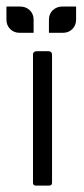

<svg xmlns="http://www.w3.org/2000/svg" viewBox="-23 -581 263 600"><path d="M0 -519.5Q0 -536.1 11.7 -548.8Q23.4 -560.5 41 -560.5Q57.6 -560.5 70.3 -548.8Q82 -537.1 82 -519.5Q82 -510.7 82 -499Q82 -487.3 82 -478.5Q82 -478.5 65.4 -478.5Q48.8 -478.5 41 -478.5Q24.4 -478.5 11.7 -491.2Q0 -502.9 0 -519.5ZM79.1 -519.5Q79.1 -502.9 67.4 -490.2Q55.7 -478.5 38.1 -478.5Q20.5 -478.5 8.8 -490.2Q-2.9 -502 -2.9 -519.5Q-2.9 -528.3 -2.9 -540Q-2.9 -551.8 -2.9 -560.5Q-2.9 -560.5 13.7 -560.5Q30.3 -560.5 38.1 -560.5Q55.7 -560.5 67.4 -548.8Q79.1 -537.1 79.1 -519.5ZM173.8 -560.5Q181.6 -560.5 198.2 -560.5Q214.8 -560.5 214.8 -560.5Q214.8 -551.8 214.8 -540Q214.8 -528.3 214.8 -519.5Q214.8 -502 203.1 -490.2Q191.4 -478.5 173.8 -478.5Q156.2 -478.5 144.5 -490.2Q132.8 -502.9 132.8 -519.5Q132.8 -537.1 144.5 -548.8Q157.2 -560.5 173.8 -560.5ZM170.9 -478.5Q163.1 -478.5 146.5 -478.5Q129.9 -478.5 129.9 -478.5Q129.9 -487.3 129.9 -499Q129.9 -510.7 129.9 -519.5Q129.9 -537.1 141.6 -548.8Q154.3 -560.5 170.9 -560.5Q188.5 -560.5 200.2 -548.8Q211.9 -536.1 211.9 -519.5Q211.9 -502.9 200.2 -491.2Q188.5 -478.5 170.9 -478.5ZM88.9 -1Q85 -1 83 -2.9Q80.1 -4.9 80.1 -8.8Q80.1 -75.2 80.1 -208Q80.1 -275.4 80.1 -411.1Q80.1 -415 83 -418Q85.9 -420.9 89.8 -420.9Q103.5 -420.9 129.9 -420.9Q133.8 -420.9 136.7 -418Q139.6 -415 139.6 -411.1Q139.6 -380.9 139.6 -320.3Q139.6 -317.4 139.6 -310.5Q139.6 -310.5 139.6 -310.5Q139.6 -309.6 139.6 -309.6Q139.6 -242.2 139.6 -107.4Q139.6 -74.2 139.6 -8.8Q139.6 -4.9 136.7 -2.9Q134.8 -1 130.9 -1Q117.2 -1 88.9 -1Z"/></svg>

Font: Citrica
Style: Regular
Weight: 400
Designer: Mario Otalvaro
Version: Version 1.0